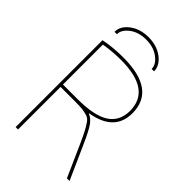

<svg xmlns="http://www.w3.org/2000/svg" viewBox="-270 -1031 1133 1133"><g transform="rotate(45 296.0 -465.0)"><path d="M436 -810H416Q416 -848 374.5 -879Q333 -910 271 -910Q209 -910 167.5 -879Q126 -848 126 -810H106Q106 -858 153.5 -894Q201 -930 271 -930Q341 -930 388.5 -894Q436 -858 436 -810ZM340 -364V-362Q368 -351 389.5 -321Q411 -291 447 -210L541 0H519L429 -202Q407 -251 394 -275Q381 -299 367.5 -318.5Q354 -338 334 -344Q314 -350 293.5 -352.5Q273 -355 231 -355H111V0H91V-725Q166 -740 251 -740Q521 -740 521 -545Q521 -394 340 -364ZM111 -375H231Q372 -375 436.5 -417Q501 -459 501 -545Q501 -720 251 -720Q178 -720 111 -708Z"/></g></svg>

Font: Mplus 1p Thin
Style: Regular
Weight: 250
Version: Version 1.061